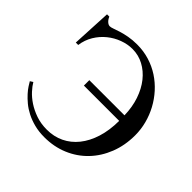

<svg xmlns="http://www.w3.org/2000/svg" viewBox="-176 -838 1014 1014"><g transform="rotate(45 330.5 -331.5)"><path d="M624.5 -331.1Q624.5 -255.4 599.4 -191.7Q574.2 -127.9 529.8 -81.8Q485.4 -35.6 424.6 -10Q363.8 15.6 292 15.6Q250.5 15.6 216.1 6.6Q181.6 -2.4 154.1 -16.6Q126.5 -30.8 105.2 -48.6Q84 -66.4 68.6 -83.5Q53.2 -100.6 43.5 -115.7Q33.7 -130.9 28.8 -139.6L44.9 -149.9Q55.7 -130.9 76.2 -108.4Q96.7 -85.9 125.5 -66.9Q154.3 -47.9 191.4 -34.9Q228.5 -22 273.4 -22Q325.2 -22 368.7 -42.7Q412.1 -63.5 443.6 -102.8Q475.1 -142.1 492.7 -198.2Q510.3 -254.4 510.7 -325.2H247.1V-365.7H509.8Q508.3 -426.3 491 -477.3Q473.6 -528.3 444.3 -565.2Q415 -602.1 376 -622.8Q336.9 -643.6 292 -643.6Q255.9 -643.6 219.5 -630.1Q183.1 -616.7 152.6 -592Q122.1 -567.4 101.1 -532.7Q80.1 -498 74.2 -455.6H56.2L67.4 -677.7H84.5Q91.3 -661.6 101.8 -652.3Q112.3 -643.1 122.1 -643.1Q130.4 -643.1 144.8 -648.4Q159.2 -653.8 180.4 -660.4Q201.7 -667 230 -672.4Q258.3 -677.7 293.5 -677.7Q341.3 -677.7 384.8 -664.3Q428.2 -650.9 464.8 -627Q501.5 -603 531 -570.3Q560.5 -537.6 581.3 -499Q602.1 -460.4 613.3 -417.7Q624.5 -375 624.5 -331.1Z"/></g></svg>

Font: Doulos SIL Cyr
Style: Regular
Weight: 400
Designer: Walt Agee, Victor Gaultney, Peter Martin, Debbi Hosken, Becca Hirsbrunner
Foundry: SIL International
Version: Version 5.000